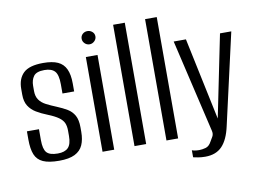

<svg xmlns="http://www.w3.org/2000/svg" viewBox="-80 -753 1325 988"><g transform="rotate(-10 583.0 -258.5)"><path d="M173 7Q119 7 89 -6.5Q59 -20 47 -49.5Q35 -79 35 -128V-171H98V-114Q98 -67 114 -49Q130 -31 172 -31Q209 -31 226.5 -49Q244 -67 244 -110V-138Q244 -161 237 -177.5Q230 -194 210.5 -208Q191 -222 156 -236Q123 -249 98 -264Q73 -279 58.5 -302Q44 -325 44 -361V-391Q44 -444 74.5 -473.5Q105 -503 178 -503Q226 -503 254.5 -490Q283 -477 296.5 -448Q310 -419 310 -373V-331H249V-379Q249 -429 232 -447.5Q215 -466 178 -466Q136 -466 121.5 -446Q107 -426 107 -396V-369Q107 -341 119.5 -323Q132 -305 155 -293Q178 -281 210 -268Q239 -256 261.5 -242.5Q284 -229 297 -206Q310 -183 310 -143V-120Q310 -80 297.5 -51.5Q285 -23 255 -8Q225 7 173 7Z M400 0V-495H461V0ZM431 -556Q416 -556 405.5 -566.5Q395 -577 395 -591Q395 -606 405.5 -615.5Q416 -625 431 -625Q445 -625 456 -615.5Q467 -606 467 -591Q467 -577 456 -566.5Q445 -556 431 -556Z M567 0V-634H628V0Z M734 0V-634H795V0Z M917 117Q896 117 879.5 114Q863 111 854 109V72Q857 74 867.5 76Q878 78 892 78Q907 78 925.5 73Q944 68 956 45Q962 35 969.5 22Q977 9 973 -8L859 -495H923L1014 -63H1013L1101 -495H1160L1052 -19Q1037 50 1005 83.5Q973 117 917 117Z"/></g></svg>

Font: Alumni Sans Thin
Style: Regular
Weight: 400
Version: Version 1.018